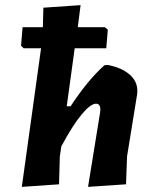

<svg xmlns="http://www.w3.org/2000/svg" viewBox="-20 -724 591 748"><path d="M399 -471Q453 -461 484.5 -434Q516 -407 515 -368L514 -355L475 -115L471 -6L323 4L370 -286L371 -297Q371 -320 354 -320Q333 -320 298 -278Q263 -236 219 -154L213 -114L210 -6L65 4L140 -536H72L62 -546L68 -618H147L149 -694L294 -704L283 -618H389L400 -608L394 -536H271L240 -310H255Q322 -412 387 -470Z"/></svg>

Font: Alegreya Sans SC ExtraBold
Style: Italic
Weight: 800
Italic angle: -7°
Designer: Juan Pablo del Peral
Foundry: Huerta Tipografica
Version: Version 2.007